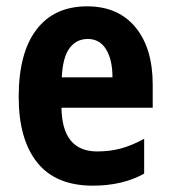

<svg xmlns="http://www.w3.org/2000/svg" viewBox="-20 -576 537 606"><path d="M255 -556Q353 -556 407.5 -490Q462 -424 462 -309V-236H174Q176 -98 287 -98Q327 -98 362 -107.5Q397 -117 435 -138V-28Q367 10 273 10Q156 10 97.5 -63Q39 -136 39 -270Q39 -409 95 -482.5Q151 -556 255 -556ZM257 -453Q221 -453 199.5 -424Q178 -395 175 -332H335Q335 -387 315 -420Q295 -453 257 -453Z"/></svg>

Font: Noto Sans Condensed
Style: Bold
Weight: 700
Width: 3
Designer: Monotype Design Team
Foundry: Monotype Imaging Inc.
Version: Version 2.013; ttfautohint (v1.8.4.7-5d5b)